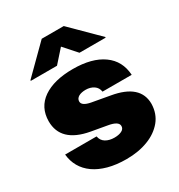

<svg xmlns="http://www.w3.org/2000/svg" viewBox="-184 -898 957 1029"><g transform="rotate(-30 294.0 -383.0)"><path d="M299.7 9.9Q236.2 9.9 187 -3.6Q137.8 -17 103.2 -41.5Q68.5 -66.1 49 -100.3Q29.5 -134.6 25.6 -176.1H220.2Q225.1 -148.8 247.2 -135.5Q269.2 -122.2 301.1 -122.2Q327.8 -122.2 345.5 -131Q363.6 -139.9 363.6 -158Q363.6 -187.1 301.1 -197.4L204.5 -214.5Q38.4 -244.7 38.4 -374.3Q39.1 -460.2 105.8 -506.4Q173.3 -552.6 289.8 -552.6Q408 -552.6 475.5 -504.3Q543 -456.3 548.3 -367.9H367.9Q364 -394.2 343.4 -408Q322.4 -421.9 294 -421.9Q281.2 -421.9 270.1 -419.6Q258.9 -417.3 250.5 -412.5Q242.2 -407.7 237.6 -400.7Q233 -393.8 233 -384.2Q233 -358 285.5 -348L396.3 -328.1Q562.5 -299.7 562.5 -180.4Q561.1 -119.7 525.9 -77.1Q490.8 -35.2 434.7 -13.5Q375.4 9.9 299.7 9.9ZM527 -610.1H365.1L295.5 -688.2L225.9 -610.1H63.9V-614.3L227.3 -776.3H363.6L527 -614.3Z"/></g></svg>

Font: Linik Sans Black
Style: Regular
Weight: 900
Designer: Fonts by Rasmus Andersson / Changes by Cristiano Sobral with parts from Marc Monis
Foundry: rsms
Version: Version 3.020; ttfautohint (v1.6)